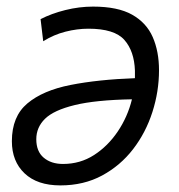

<svg xmlns="http://www.w3.org/2000/svg" viewBox="-20 -550 543 582"><path d="M163 12Q93 12 54.5 -24.5Q16 -61 16 -122Q16 -197 63 -236.5Q110 -276 194 -292.5Q278 -309 389 -313Q389 -319 389 -325Q389 -331 389 -336Q387 -395 357 -429Q327 -463 248 -463Q214 -463 178.5 -454Q143 -445 111 -425L103 -492Q136 -509 178 -519.5Q220 -530 262 -530Q337 -530 380.5 -505.5Q424 -481 443 -437.5Q462 -394 462 -337Q462 -273 442 -210.5Q422 -148 383.5 -98Q345 -48 289.5 -18Q234 12 163 12ZM171 -53Q223 -53 265 -80Q307 -107 337 -151.5Q367 -196 380 -249Q270 -247 206.5 -231.5Q143 -216 116.5 -190Q90 -164 90 -128Q90 -91 112.5 -72Q135 -53 171 -53Z"/></svg>

Font: Ubuntu Sans
Style: Italic
Weight: 400
Italic angle: -13.5°
Designer: Dalton Maag Ltd
Foundry: Dalton Maag Ltd
Version: Version 1.006